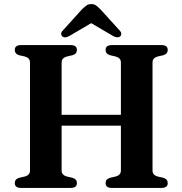

<svg xmlns="http://www.w3.org/2000/svg" viewBox="-20 -921 894 941"><path d="M282 -85Q282 -63 307.5 -56L335.5 -49.5Q357 -43 357 -23.5Q357 0 326 0H83Q52.5 0 52.5 -23.5Q52.5 -43 73.5 -49.5L102 -56Q127 -63 127 -85V-615Q127 -637 102 -644L73.5 -650.5Q52.5 -657 52.5 -676.5Q52.5 -700 83 -700H326Q357 -700 357 -676.5Q357 -657 335.5 -650.5L307.5 -644Q282 -637 282 -615V-358.5H572.5V-615Q572.5 -637 547 -644L519 -650.5Q497.5 -657 497.5 -676.5Q497.5 -700 528.5 -700H771.5Q802 -700 802 -676.5Q802 -657 781 -650.5L752.5 -644Q727.5 -637 727.5 -615V-85Q727.5 -63 752.5 -56L781 -49.5Q802 -43 802 -23.5Q802 0 771.5 0H528.5Q497.5 0 497.5 -23.5Q497.5 -43 519 -49.5L547 -56Q572.5 -63 572.5 -85V-305H282ZM320.5 -745Q298.5 -732 285.5 -742.5Q280.5 -746.5 279.8 -754.5Q279 -762.5 288 -771.5L381.5 -875Q393.5 -886.5 403.2 -893.8Q413 -901 427.5 -901Q442 -901 451.5 -893.8Q461 -886.5 472.5 -875L566.5 -771.5Q575 -762.5 574.5 -754.5Q574 -746.5 569 -742.5Q556 -732.5 533.5 -745L427 -807.5Z"/></svg>

Font: Fraunces 9pt SemiBold
Style: Regular
Weight: 600
Version: Version 1.000;[b76b70a41]